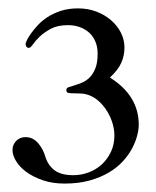

<svg xmlns="http://www.w3.org/2000/svg" viewBox="-20 -706 373 458"><path d="M311 -408.2Q311 -397 307.1 -382.1Q303.2 -367.2 294.9 -351.6Q286.6 -335.9 272.9 -321Q259.3 -306.2 239.5 -294.4Q219.7 -282.7 193.6 -275.4Q167.5 -268.1 133.8 -268.1Q105.5 -268.1 82.5 -275.9Q59.6 -283.7 43.5 -295.4Q27.3 -307.1 18.6 -321.3Q9.8 -335.4 9.8 -348.1Q9.8 -360.8 18.6 -369.9Q27.3 -378.9 41 -378.9Q58.1 -378.9 70.3 -365.2Q82.5 -351.6 87.9 -333Q94.2 -312 109.9 -300Q125.5 -288.1 154.8 -288.1Q173.8 -288.1 191.4 -294.7Q209 -301.3 222.7 -313.7Q236.3 -326.2 244.6 -343.8Q252.9 -361.3 252.9 -382.8Q252.9 -396 248.8 -410.6Q244.6 -425.3 236.8 -438.5Q229 -451.7 218.3 -462.2Q207.5 -472.7 194.8 -478Q184.1 -482.4 173.8 -482.9Q163.6 -483.4 155.8 -483.4Q147.9 -483.4 143.1 -484.4Q138.2 -485.4 138.2 -491.2Q138.2 -496.1 143.8 -498Q149.4 -500 157.7 -502.4Q166 -504.9 175.5 -508.8Q185.1 -512.7 193.4 -520.8Q201.7 -528.8 207.3 -542.5Q212.9 -556.2 212.9 -578.1Q212.9 -594.2 207.5 -606.9Q202.1 -619.6 192.6 -628.2Q183.1 -636.7 170.2 -641.4Q157.2 -646 142.1 -646Q117.7 -646 101.6 -637.5Q85.4 -628.9 75 -618.9Q64.5 -608.9 58.6 -600.3Q52.7 -591.8 48.8 -591.8Q44.9 -591.8 43 -594.7Q41 -597.7 41 -602.1Q41 -603 43.9 -609.6Q46.9 -616.2 53.5 -625.5Q60.1 -634.8 69.8 -645.5Q79.6 -656.2 93.5 -665.3Q107.4 -674.3 125.5 -680.2Q143.6 -686 166 -686Q189.5 -686 209.5 -678.5Q229.5 -670.9 244.6 -658Q259.8 -645 268.3 -628.2Q276.9 -611.3 276.9 -592.8Q276.9 -573.2 269.3 -556.2Q261.7 -539.1 242.2 -521Q311 -478 311 -408.2Z"/></svg>

Font: XB Zar
Style: Regular
Weight: 400
Designer: Behnam
Foundry: Irmug
Version: Version 8.005 2009